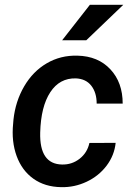

<svg xmlns="http://www.w3.org/2000/svg" viewBox="-20 -770 553 800"><path d="M238.3 -84.5Q279.8 -83.5 311.8 -108.6Q343.8 -133.8 352.5 -174.3L461.9 -174.8Q456.5 -122.6 424.1 -79.6Q391.6 -36.6 340.8 -12.7Q290 11.2 234.9 9.8Q167 8.8 119.1 -25.4Q71.3 -59.6 49.3 -119.9Q27.3 -180.2 34.7 -254.4L36.1 -271.5Q44.4 -348.1 80.8 -410.4Q117.2 -472.7 174.8 -506.3Q232.4 -540 302.7 -538.1Q388.7 -536.1 439.9 -481.2Q491.2 -426.3 491.2 -338.4H382.8Q382.8 -383.8 360.6 -412.6Q338.4 -441.4 296.4 -443.4Q228.5 -445.3 189.5 -385.7Q150.4 -326.2 147.5 -217.8Q144 -86.4 238.3 -84.5ZM354.5 -750H493.7L339.4 -602.1H238.8Z"/></svg>

Font: Roboto Medium
Style: Italic
Weight: 500
Italic angle: -12°
Designer: Google
Version: Version 2.134; 2016